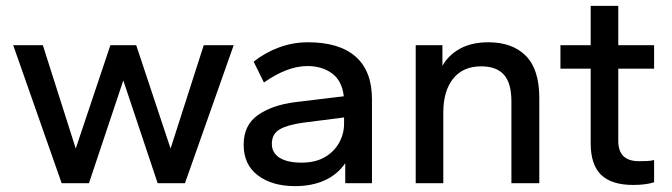

<svg xmlns="http://www.w3.org/2000/svg" viewBox="-20 -624 2288 654"><path d="M190 0 25 -470H126L238 -118L356 -470H444L561 -118L674 -470H776L610 0H517L400 -350L283 0Z M985 10Q907 10 858.5 -26.5Q810 -63 810 -131Q810 -198 858.5 -232Q907 -266 985 -276L1151 -296Q1145 -349 1111 -374Q1077 -399 1027 -399Q959 -399 879 -343L844 -414Q883 -445 930.5 -462.5Q978 -480 1029 -480Q1136 -480 1191.5 -431Q1247 -382 1247 -286V0H1156V-68Q1129 -29 1085.5 -9.5Q1042 10 985 10ZM1007 -70Q1054 -70 1086 -88.5Q1118 -107 1135 -137.5Q1152 -168 1152 -203V-224L1012 -206Q960 -199 933 -183.5Q906 -168 906 -134Q906 -103 932.5 -86.5Q959 -70 1007 -70Z M1396 0V-470H1487V-400Q1508 -437 1547.5 -458.5Q1587 -480 1644 -480Q1725 -480 1771 -434Q1817 -388 1817 -290V0H1722V-278Q1722 -341 1696.5 -369.5Q1671 -398 1619 -398Q1557 -398 1523.5 -356Q1490 -314 1490 -241V0Z M2137 6Q2063 6 2027.5 -28.5Q1992 -63 1992 -136V-390H1889V-470H1992V-604H2086V-470H2208V-390H2086V-144Q2086 -75 2156 -75Q2168 -75 2183.5 -75.5Q2199 -76 2208 -79V-3Q2179 6 2137 6Z"/></svg>

Font: Gantari Medium
Style: Regular
Weight: 500
Designer: Anugrah Pasau
Foundry: Lafontype
Version: Version 1.000; ttfautohint (v1.8.4.7-5d5b)